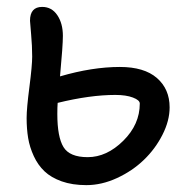

<svg xmlns="http://www.w3.org/2000/svg" viewBox="-20 -542 547 556"><path d="M230 -5.9Q189.5 -5.9 158.7 -16.8Q127.9 -27.8 108.9 -45.9Q89.8 -64 77.9 -89.8Q65.9 -115.7 61.5 -142.3Q57.1 -168.9 57.1 -200.2Q57.1 -228 65.2 -290.3Q73.2 -352.5 73.2 -377.9Q73.2 -408.7 70.1 -442.9Q66.9 -477.1 66.9 -481.9Q66.9 -522 102.1 -522Q129.9 -522 146 -498Q162.1 -474.1 162.1 -438Q162.1 -410.2 153.8 -320.8Q247.1 -348.1 327.1 -348.1Q397.5 -348.1 434.3 -316.2Q471.2 -284.2 471.2 -231Q471.2 -192.4 450.4 -151.6Q429.7 -110.8 396.5 -78.9Q363.3 -46.9 318.8 -26.4Q274.4 -5.9 230 -5.9ZM146 -211.9Q146 -145.5 163.8 -116.2Q181.6 -86.9 233.9 -86.9Q289.1 -86.9 336.9 -134.3Q384.8 -181.6 384.8 -242.2Q384.8 -252 365 -259.5Q345.2 -267.1 314 -267.1Q240.7 -267.1 147 -244.1Q146 -231.9 146 -211.9Z"/></svg>

Font: Shantell Sans Bouncy
Style: Regular
Weight: 400
Designer: Stephen Nixon, Anya Danilova, Shantell Martin
Foundry: Arrow Type
Version: Version 1.006;[9816181b4]